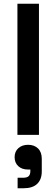

<svg xmlns="http://www.w3.org/2000/svg" viewBox="-20 -720 301 1025"><path d="M73 0V-700H188V0ZM74 285V229H102Q124 229 133 220.5Q142 212 142 193V185H129Q97 185 77.5 167Q58 149 58 119Q58 89 78 71Q98 53 130 53Q163 53 183 72.5Q203 92 203 128V195Q203 238 178.5 261.5Q154 285 106 285Z"/></svg>

Font: Space Grotesk Light SemiBold
Style: Regular
Weight: 600
Version: Version 2.000